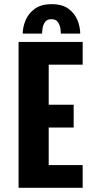

<svg xmlns="http://www.w3.org/2000/svg" viewBox="-20 -901 490 921"><path d="M376.6 -590.9H213.6V-398.6H333.4V-289.4H213.6V-109.1H376.6V0H69.1V-700H376.6ZM89.1 -739.9Q89.1 -770.9 102.6 -803.6Q116.1 -836.4 146.6 -858.7Q177 -881 227.9 -881Q278.9 -881 308.8 -858.7Q338.7 -836.4 351.8 -803.6Q364.8 -770.9 364.8 -739.9H272.2Q272.2 -746.8 269.8 -763.5Q267.3 -780.1 257.8 -794.6Q248.4 -809 226.9 -809Q205 -809 195.5 -794.6Q186.1 -780.1 183.9 -763.5Q181.6 -746.8 181.6 -739.9Z"/></svg>

Font: League Mono Thin Condensed
Style: Regular
Weight: 100
Width: 1
Designer: Tyler Finck
Foundry: The League of Moveable Type / Tyler Finck
Version: Version 2.300;RELEASE